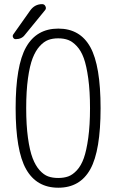

<svg xmlns="http://www.w3.org/2000/svg" viewBox="-20 -875 540 905"><path d="M207 -43.5Q227.5 -36.1 254.4 -36.1Q281.2 -36.1 301.8 -43.5Q322.3 -50.8 342.3 -72.3Q362.3 -93.8 375 -129.4Q387.7 -165 396 -225.1Q404.3 -285.2 404.3 -365.2Q404.3 -445.3 396 -505.4Q387.7 -565.4 375 -600.6Q362.3 -635.7 342.3 -657.2Q322.3 -678.7 301.8 -686.5Q281.2 -694.3 254.4 -694.3Q227.5 -694.3 207 -686.5Q186.5 -678.7 167 -657.2Q147.5 -635.7 133.8 -600.6Q120.1 -565.4 111.8 -505.4Q103.5 -445.3 103.5 -365.2Q103.5 -285.2 111.8 -225.1Q120.1 -165 133.8 -129.4Q147.5 -93.8 167 -72.3Q186.5 -50.8 207 -43.5ZM103 -652.8Q152.3 -740.2 254.9 -740.2Q357.4 -740.2 405.8 -652.8Q454.1 -565.4 454.1 -365.2Q454.1 -165 405.8 -77.6Q357.4 9.8 254.9 9.8Q152.3 9.8 103 -77.6Q53.7 -165 53.7 -365.2Q53.7 -565.4 103 -652.8ZM53.7 -690.4Q45.9 -690.4 42 -697.8Q38.1 -705.1 42 -711.9L122.1 -825.2Q143.6 -855.5 178.7 -855.5Q189.5 -855.5 194.3 -845.2Q199.2 -835 192.4 -827.1L96.7 -710Q82 -690.4 53.7 -690.4Z"/></svg>

Font: Rounded-X Mgen+ 2m light
Style: Regular
Weight: 200
Designer: [Source Han Sans]
Ryoko NISHIZUKA  (kana & ideographs); Paul D. Hunt (Latin, Greek & Cyrillic); Wenlong ZHANG  (bopomofo
Version: Version 1.059.20150602